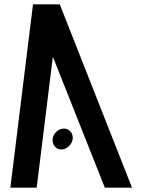

<svg xmlns="http://www.w3.org/2000/svg" viewBox="-20 -880 656 890"><path d="M133 -860 28 -10H150L225 -617L466 -10H592L257 -860ZM264 -187C289 -187 314 -210 317 -236C320 -262 301 -284 276 -284C251 -284 227 -262 224 -236C221 -210 239 -187 264 -187Z"/></svg>

Font: Ny Stormning
Style: FinKur
Weight: 300
Designer: Robert Jablonski, Mew Too
Foundry: Cannot Into Space Fonts
Version: Version 0.90